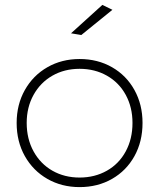

<svg xmlns="http://www.w3.org/2000/svg" viewBox="-20 -763 650 784"><path d="M562 -261Q562 -185 529 -125.5Q496 -66 437.5 -32.5Q379 1 305 1Q232 1 173.5 -32.5Q115 -66 81.5 -125.5Q48 -185 48 -261Q48 -336 81.5 -395.5Q115 -455 173.5 -488.5Q232 -522 305 -522Q379 -522 437.5 -488.5Q496 -455 529 -395.5Q562 -336 562 -261ZM89 -261Q89 -196 117 -145Q145 -94 194 -66Q243 -38 305 -38Q367 -38 416.5 -66Q466 -94 493.5 -145Q521 -196 521 -261Q521 -325 493.5 -375.5Q466 -426 416.5 -454Q367 -482 305 -482Q243 -482 194 -454Q145 -426 117 -375.5Q89 -325 89 -261ZM398 -743 439 -723 312 -620 270 -627Z"/></svg>

Font: Gontserrat ExtraLight
Style: Regular
Weight: 275
Designer: Julieta Ulanovsky
Foundry: Julieta Ulanovsky
Version: Version 6.001